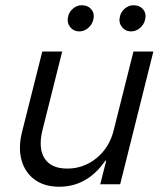

<svg xmlns="http://www.w3.org/2000/svg" viewBox="-20 -694 615 723"><path d="M202.5 9.2Q147.5 9.2 110.8 -17.5Q74.2 -44.2 61.2 -90.4Q48.3 -136.7 62.5 -195L139.2 -500H214.2L140 -204.2Q123.3 -135.8 147.9 -97.5Q172.5 -59.2 233.3 -59.2Q295.8 -59.2 344.2 -99.2Q392.5 -139.2 408.3 -204.2L482.5 -500H557.5L432.5 0H357.5L380 -89.2H376.7Q309.2 9.2 202.5 9.2ZM474.2 -575.8Q451.7 -575.8 438.8 -592.9Q425.8 -610 431.7 -632.5Q435.8 -650 450.4 -662.1Q465 -674.2 482.5 -674.2Q506.7 -674.2 519.6 -657.9Q532.5 -641.7 525.8 -617.5Q520.8 -600 506.2 -587.9Q491.7 -575.8 474.2 -575.8ZM279.2 -575.8Q256.7 -575.8 243.8 -592.9Q230.8 -610 236.7 -632.5Q240.8 -650 255.4 -662.1Q270 -674.2 287.5 -674.2Q311.7 -674.2 324.6 -657.9Q337.5 -641.7 330.8 -617.5Q325.8 -600 311.2 -587.9Q296.7 -575.8 279.2 -575.8Z"/></svg>

Font: Funnel Sans Light Light
Style: Italic
Weight: 300
Italic angle: -14.036°
Version: Version 1.000